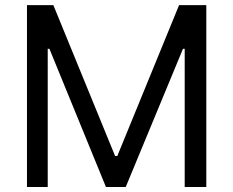

<svg xmlns="http://www.w3.org/2000/svg" viewBox="-20 -748 933 768"><path d="M87.9 -727.5H193.4L440.4 -124H449.2L696.3 -727.5H805.2V0H718.8V-552.7H711.9L482.9 0H403.8L177.7 -552.7H170.9V0H87.9Z"/></svg>

Font: Inter V
Style: 
Weight: 400
Designer: Rasmus Andersson
Foundry: rsms
Version: Version 4.000;git-a3f224843